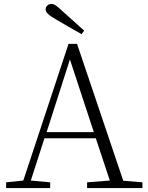

<svg xmlns="http://www.w3.org/2000/svg" viewBox="-20 -952 747 972"><path d="M406 -797C370 -830 332 -864 298 -894C268 -922 255 -932 241 -932C224 -932 211 -920 211 -905C211 -889 225 -876 263 -854C305 -829 349 -804 393 -779ZM334 -651 455 -283H216ZM421 0H701V-29L604 -37L370 -730H327L98 -38L11 -29V0H234V-29L136 -38L205 -252H465L536 -38L421 -29Z"/></svg>

Font: Noto Serif CJK HK ExtraLight
Style: Regular
Weight: 200
Designer: Ryoko NISHIZUKA 西塚涼子 (kana & ideographs); Frank Grießhammer (Latin, Greek & Cyrillic); Wenlong ZHANG 张文龙 (bopomofo); San
Foundry: Adobe
Version: Version 2.001;hotconv 1.1.0;makeotfexe 2.6.0